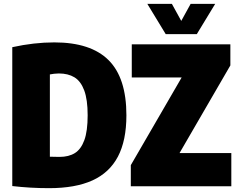

<svg xmlns="http://www.w3.org/2000/svg" viewBox="-20 -971 1242 1001"><path d="M44 -1V-725Q157.5 -750 263 -750Q453 -750 546 -657.5Q639 -565 639 -370Q639 -238.5 594.8 -154.5Q550.5 -70.5 461.5 -30.2Q372.5 10 236 10Q138.5 10 44 -1ZM437 -370Q437 -452 419 -500Q401 -548 368 -568Q335 -588 287 -588Q276 -588 262.2 -586.5Q248.5 -585 240 -583V-154Q262 -153 290 -153Q338.5 -153 370.5 -173Q402.5 -193 419.8 -240.5Q437 -288 437 -370ZM916 -173H1186V0H662V-110L927 -567H667V-740H1181V-630ZM974 -951H1102L1006 -793H844L748 -951H876L925 -862Z"/></svg>

Font: Encode Sans Condensed Black
Style: Regular
Weight: 900
Width: 3
Designer: Multiple Designers
Foundry: Impallari Type
Version: Version 2.000